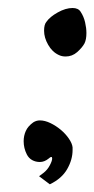

<svg xmlns="http://www.w3.org/2000/svg" viewBox="-20 -406 239 487"><path d="M128.9 -266.6Q112.3 -274.4 102.1 -292.5Q91.8 -310.5 91.8 -328.1Q91.8 -343.8 97.7 -350.6Q106.4 -363.3 126.5 -374.5Q146.5 -385.7 164.1 -385.7Q178.7 -385.7 184.6 -376Q192.4 -364.3 195.8 -349.6Q199.2 -335 199.2 -322.3Q199.2 -305.7 194.3 -295.9Q188.5 -285.2 175.8 -273.9Q163.1 -262.7 146.5 -262.7Q136.7 -262.7 128.9 -266.6ZM79.1 41 90.8 32.2Q100.6 24.4 106.4 13.2Q112.3 2 112.3 -3.9Q112.3 -7.8 110.4 -7.8Q107.4 -7.8 103.5 -3.9Q92.8 4.9 81.1 4.9Q70.3 4.9 61.5 0Q52.7 -4.9 47.9 -14.6Q40 -30.3 40 -47.9Q40 -61.5 45.4 -73.7Q50.8 -85.9 64.5 -95.7Q72.3 -100.6 81.1 -100.6Q93.8 -100.6 107.9 -93.8Q122.1 -86.9 134.3 -76.7Q146.5 -66.4 154.8 -54.2Q163.1 -42 164.1 -32.2V-25.4Q164.1 -1 150.4 22.9Q136.7 46.9 106.4 61.5Z"/></svg>

Font: Miniver
Style: Regular
Weight: 400
Designer: Dathan Boardman
Foundry: Open Window
Version: Version 1.000